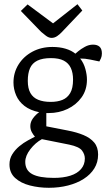

<svg xmlns="http://www.w3.org/2000/svg" viewBox="-20 -726 504 912"><path d="M212 166Q165 166 122 155Q79 144 52 119.5Q25 95 25 55Q25 28 38.5 6.5Q52 -15 72 -31.5Q92 -48 112.5 -59Q133 -70 146 -77Q139 -84 131.5 -97.5Q124 -111 124 -127Q124 -147 137 -164.5Q150 -182 166 -193Q123 -202 96 -223Q69 -244 56.5 -273.5Q44 -303 44 -334Q44 -381 68 -419.5Q92 -458 134 -480.5Q176 -503 229 -503Q264 -503 292 -494.5Q320 -486 338 -471Q339 -472 351.5 -482.5Q364 -493 383 -503.5Q402 -514 422 -514Q442 -514 453 -504Q464 -494 464 -472Q464 -459 459.5 -449Q455 -439 452 -434L409 -443Q393 -446 384 -447Q375 -448 361 -448Q378 -426 385.5 -398.5Q393 -371 393 -348Q393 -299 367.5 -263.5Q342 -228 301 -208.5Q260 -189 212 -189H200V-126L302 -106Q344 -98 376.5 -84.5Q409 -71 427.5 -49Q446 -27 446 8Q446 45 428 74Q410 103 378 123.5Q346 144 303.5 155Q261 166 212 166ZM236 119Q281 119 314 108.5Q347 98 365 77Q383 56 383 27Q383 7 369.5 -11Q356 -29 309 -39L179 -65Q148 -48 124 -17Q100 14 100 43Q100 83 133 101Q166 119 236 119ZM221 -242Q253 -242 276.5 -251.5Q300 -261 313.5 -284Q327 -307 327 -348Q327 -380 316.5 -403Q306 -426 283 -438Q260 -450 222 -450Q182 -450 157.5 -438Q133 -426 122.5 -402Q112 -378 112 -342Q112 -306 124.5 -284Q137 -262 161.5 -252Q186 -242 221 -242ZM225 -546Q212 -546 198.5 -556Q185 -566 176 -574L79 -674L111 -705L232 -615L348 -706L371 -676L274 -574Q264 -563 251.5 -554.5Q239 -546 225 -546Z"/></svg>

Font: Faustina Light
Style: Regular
Weight: 300
Designer: Alfonso Garcia
Foundry: http://www.omnibus-type.com
Version: Version 1.200